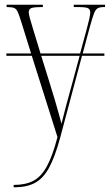

<svg xmlns="http://www.w3.org/2000/svg" viewBox="-20 -556 466 815"><path d="M38 229Q88 229 121.5 211.5Q155 194 179 150Q203 106 224 26L115 -319H7V-329H112L70 -464Q61 -493 55 -506Q49 -519 39 -522.5Q29 -526 10 -526H8V-536H162V-526H159Q123 -526 112.5 -521.5Q102 -517 102 -504Q102 -496 107 -478Q112 -460 120 -434L152 -329H320L349 -436Q355 -459 359 -476Q363 -493 363 -504Q363 -514 355.5 -520Q348 -526 313 -526H293V-536H426V-526H421Q403 -526 394 -520.5Q385 -515 378.5 -497.5Q372 -480 362 -444L331 -329H423V-319H328L235 30Q213 111 188 156.5Q163 202 128 220.5Q93 239 42 239H38ZM184 -226Q202 -169 212 -134.5Q222 -100 228.5 -77Q235 -54 241 -31Q248 -60 260.5 -107Q273 -154 287 -204L318 -319H155Z"/></svg>

Font: Noto Serif Display ExtraCondensed ExtraLight
Style: Regular
Weight: 200
Width: 2
Designer: Monotype Design Team
Foundry: Monotype Imaging Inc.
Version: Version 2.009